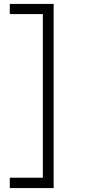

<svg xmlns="http://www.w3.org/2000/svg" viewBox="-20 -808 462 981"><path d="M254 -788V153H199V-788ZM236 -788V-736H30V-788ZM236 100V153H30V100Z"/></svg>

Font: 42dot Sans Light
Style: Regular
Weight: 300
Designer: 42dot
Version: Version 1.000